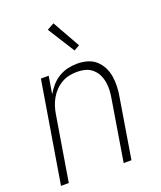

<svg xmlns="http://www.w3.org/2000/svg" viewBox="-139 -839 778 927"><g transform="rotate(-20 250.0 -375.0)"><path d="M13 0 99 -520H139L124 -430Q137 -452 154 -471.5Q171 -491 193 -504Q215 -517 239 -522.5Q263 -528 287 -528Q314 -528 339 -521Q364 -514 382.5 -497.5Q401 -481 412.5 -458.5Q424 -436 428 -410.5Q432 -385 431 -358Q430 -331 425 -305L375 0H335L386 -311Q390 -332 391 -353.5Q392 -375 388.5 -396Q385 -417 376 -435Q367 -453 351.5 -466.5Q336 -480 316 -485.5Q296 -491 274 -491Q254 -491 234 -487Q214 -483 195 -472.5Q176 -462 160.5 -446Q145 -430 134.5 -411.5Q124 -393 117.5 -373Q111 -353 108 -333L53 0ZM298 -592 211 -730 247 -750 327 -608Z"/></g></svg>

Font: Iosevka Extralight
Style: Italic
Weight: 200
Italic angle: -9°
Monospace: yes
Designer: Belleve Invis
Foundry: Belleve Invis
Version: Version 32.5.0; ttfautohint (v1.8.4)